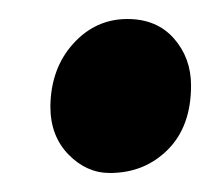

<svg xmlns="http://www.w3.org/2000/svg" viewBox="-20 -477 223 202"><path d="M33 -365Q33.5 -405 57 -431Q80.5 -457 114 -457Q145 -457 163 -436.5Q181 -416 181 -387Q181 -344 156.5 -319.5Q132 -295 95.5 -295Q71 -295 52 -314.5Q33 -334 33 -365Z"/></svg>

Font: Merriweather 96pt Black
Style: Italic
Weight: 900
Italic angle: -7.8°
Version: Version 2.101